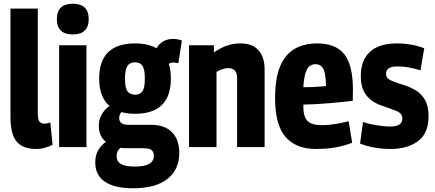

<svg xmlns="http://www.w3.org/2000/svg" viewBox="-20 -786 2322 1026"><path d="M182 -740V-180Q182 -146 191.5 -135.5Q201 -125 217 -125Q229 -125 249 -131L261 -12Q244 -4 221.5 3Q199 10 172 10Q103 10 69.5 -28.5Q36 -67 36 -163V-740Z M369 -602Q284 -602 284 -684Q284 -766 369 -766Q454 -766 454 -684Q454 -602 369 -602ZM296 0V-544H442V0Z M702 -178Q661 -178 629 -187Q617 -174 617 -155Q617 -119 667 -119H788Q860 -119 899 -79.5Q938 -40 938 31Q938 120 875 170Q812 220 691 220Q592 220 540.5 185Q489 150 489 82Q489 45 504 18Q519 -9 546 -28Q508 -59 508 -112Q508 -148 523.5 -174.5Q539 -201 565 -220Q510 -267 510 -366Q510 -554 702 -554Q772 -554 816 -528Q846 -578 905 -578Q931 -578 952 -569L933 -448Q919 -452 905 -452Q892 -452 882 -445Q893 -411 893 -366Q893 -178 702 -178ZM702 -280Q729 -280 741.5 -298.5Q754 -317 754 -366Q754 -415 741.5 -434Q729 -453 702 -453Q674 -453 661 -434Q648 -415 648 -366Q648 -317 661 -298.5Q674 -280 702 -280ZM603 47Q603 76 625.5 90Q648 104 701 104Q802 104 802 47Q802 26 790 16Q778 6 745 6H660Q640 6 623 4Q603 21 603 47Z M990 0V-544H1123V-506Q1161 -532 1195 -543Q1229 -554 1265 -554Q1329 -554 1361.5 -517.5Q1394 -481 1394 -415V0H1247V-369Q1247 -397 1234.5 -409.5Q1222 -422 1201 -422Q1185 -422 1169 -416.5Q1153 -411 1137 -402V0Z M1668 10Q1562 10 1506 -54Q1450 -118 1450 -261Q1450 -369 1477.5 -433Q1505 -497 1555.5 -525.5Q1606 -554 1675 -554Q1774 -554 1820 -496Q1866 -438 1866 -305Q1866 -296 1865.5 -278Q1865 -260 1865 -247Q1836 -244 1792.5 -239.5Q1749 -235 1698.5 -231.5Q1648 -228 1601 -227Q1601 -222 1601 -214Q1601 -163 1623 -140Q1645 -117 1701 -117Q1734 -117 1770.5 -123Q1807 -129 1843 -138L1862 -23Q1817 -6 1770.5 2Q1724 10 1668 10ZM1601 -320Q1636 -320 1670.5 -322Q1705 -324 1722 -326Q1721 -394 1707.5 -418.5Q1694 -443 1666 -443Q1649 -443 1635.5 -433.5Q1622 -424 1613 -397Q1604 -370 1601 -320Z M1904 -19 1920 -134Q1948 -124 1990.5 -117Q2033 -110 2067 -110Q2130 -110 2130 -153Q2130 -180 2099.5 -192.5Q2069 -205 2022 -221Q1967 -239 1937.5 -277Q1908 -315 1908 -379Q1908 -464 1957 -509Q2006 -554 2100 -554Q2141 -554 2179.5 -547Q2218 -540 2247 -528L2227 -410Q2198 -419 2168 -425Q2138 -431 2102 -431Q2043 -431 2043 -392Q2043 -368 2067 -357Q2091 -346 2133 -333Q2170 -322 2201 -303.5Q2232 -285 2251 -252.5Q2270 -220 2270 -164Q2270 -73 2213.5 -31.5Q2157 10 2068 10Q1977 10 1904 -19Z"/></svg>

Font: Georama SemiCondensed
Style: Bold
Weight: 700
Width: 4
Designer: Jean-Baptiste Levee
Foundry: Production Type
Version: Version 1.000